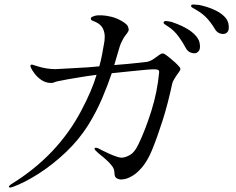

<svg xmlns="http://www.w3.org/2000/svg" viewBox="-20 -805 1040 847"><path d="M369 -253Q328 -188 270.5 -133.5Q213 -79 151.5 -39.5Q90 0 38 19Q21 25 19 20Q18 15 32 6Q234 -119 338 -316Q363 -363 379.5 -402Q396 -441 406 -475Q390 -473 377 -471Q364 -469 356 -468Q312 -461 278 -455Q244 -449 232 -446Q218 -442 216 -440.5Q214 -439 203 -439Q180 -440 162 -452.5Q144 -465 132.5 -480.5Q121 -496 117 -505Q112 -516 116 -519Q120 -521 125.5 -519Q131 -517 144 -513Q186 -500 224 -500Q228 -500 252 -501.5Q276 -503 307 -504.5Q338 -506 368 -508Q398 -510 414 -512H418Q426 -541 430.5 -565.5Q435 -590 439 -613Q442 -626 442 -644Q442 -662 434 -679Q426 -696 404 -707Q392 -712 386.5 -714.5Q381 -717 381 -721Q380 -728 387 -731Q394 -734 401 -736Q408 -738 427.5 -737.5Q447 -737 471.5 -731Q496 -725 519 -711Q541 -698 545 -687Q549 -676 547 -669Q544 -662 533.5 -649Q523 -636 513 -613Q509 -604 502 -579Q495 -554 484 -518Q513 -520 543.5 -523Q574 -526 597.5 -528.5Q621 -531 628 -532Q644 -535 660 -546.5Q676 -558 683 -563Q690 -568 692 -568.5Q694 -569 698 -569Q702 -569 705 -567Q708 -565 713 -562Q716 -560 728 -550.5Q740 -541 753 -529Q766 -517 773 -508Q777 -503 775 -496Q774 -494 772 -491Q770 -488 768 -485Q763 -479 752.5 -462.5Q742 -446 740 -437Q721 -348 697.5 -274Q674 -200 651 -144Q632 -98 610 -71Q588 -44 567 -31Q546 -18 530 -15Q514 -12 507 -14Q494 -17 489.5 -23.5Q485 -30 485 -40Q485 -53 480.5 -62.5Q476 -72 469 -79Q464 -86 451 -98Q438 -110 424 -121Q410 -132 406 -137Q403 -139 399.5 -143.5Q396 -148 398 -152Q400 -154 405.5 -153Q411 -152 415 -150Q418 -148 431 -141.5Q444 -135 461.5 -127Q479 -119 496 -113.5Q513 -108 523 -110Q538 -112 556 -123Q574 -134 590 -167Q621 -231 647.5 -315Q674 -399 682 -485Q683 -494 677.5 -496.5Q672 -499 665 -499Q657 -500 626.5 -497.5Q596 -495 555 -490.5Q514 -486 473 -482Q456 -431 430.5 -371Q405 -311 369 -253ZM845 -571Q836 -568 821.5 -573Q807 -578 798 -596Q788 -616 768 -643.5Q748 -671 723 -687Q716 -692 708 -697Q700 -702 702 -707Q704 -713 714.5 -712Q725 -711 738 -708Q744 -706 763.5 -698.5Q783 -691 805.5 -678Q828 -665 844.5 -646.5Q861 -628 862 -605Q863 -590 858.5 -582.5Q854 -575 845 -571ZM823 -780Q824 -786 836.5 -785Q849 -784 859 -783Q870 -781 890.5 -775Q911 -769 933 -758Q955 -747 971 -731Q987 -715 989 -692Q992 -664 974 -657Q965 -653 950.5 -657.5Q936 -662 926 -680Q911 -705 892.5 -725Q874 -745 846 -761Q838 -766 830 -770.5Q822 -775 823 -780Z"/></svg>

Font: Shippori Mincho TTF
Style: Regular
Weight: 400
Version: Version 2.100